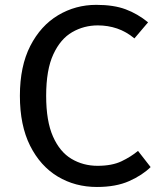

<svg xmlns="http://www.w3.org/2000/svg" viewBox="-20 -739 655 772"><path d="M367.2 -719.5Q437.4 -719.5 485.4 -701.5Q533.3 -683.6 575.4 -649.2L520.5 -584.6Q487.7 -611.8 450.8 -624.4Q413.8 -636.9 373.3 -636.9Q317.4 -636.9 270.3 -609.7Q223.1 -582.6 194.4 -520.5Q165.6 -458.5 165.6 -353.8Q165.6 -251.8 193.1 -190Q220.5 -128.2 267.4 -100.3Q314.4 -72.3 372.3 -72.3Q430.3 -72.3 468.5 -90.5Q506.7 -108.7 534.9 -132.3L585.6 -67.2Q552.3 -34.4 499.2 -10.8Q446.2 12.8 369.7 12.8Q282.1 12.8 212.1 -29.2Q142.1 -71.3 101 -153.1Q60 -234.9 60 -353.8Q60 -472.8 101.8 -554.4Q143.6 -635.9 213.6 -677.7Q283.6 -719.5 367.2 -719.5Z"/></svg>

Font: Fira Code Retina
Style: Regular
Weight: 450
Monospace: yes
Designer: Carrois Corporate, Edenspiekermann AG, Nikita Prokopov
Foundry: Carrois Corporate, Edenspiekermann AG, Nikita Prokopov
Version: Version 6.002